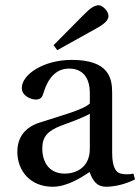

<svg xmlns="http://www.w3.org/2000/svg" viewBox="-20 -700 534 731"><path d="M184 -528 198 -509 340 -588C368 -603 393 -619 393 -639C393 -658 370 -680 356 -680C340 -680 324 -670 296 -641ZM46 -122C46 -52 93 11 181 11C236 11 291 -25 321 -45C334 -10 350 11 383 11C418 11 458 1 494 -17L488 -39C475 -36 454 -35 440 -39C423 -43 407 -60 407 -119V-347C407 -402 395 -472 253 -472C147 -472 63 -417 63 -365C63 -335 98 -321 116 -321C136 -321 141 -331 146 -347C167 -417 205 -439 243 -439C280 -439 322 -420 322 -345V-306C298 -282 207 -258 133 -234C65 -213 46 -166 46 -122ZM141 -135C141 -179 161 -202 214 -222C252 -236 301 -254 322 -267V-134C322 -58 264 -39 227 -39C169 -39 141 -80 141 -135Z"/></svg>

Font: erewhon
Style: Regular
Weight: 400
Version: Version 1.0.0